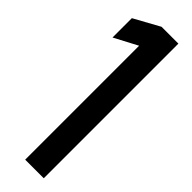

<svg xmlns="http://www.w3.org/2000/svg" viewBox="-245 -706 709 709"><g transform="rotate(45 110.0 -351.5)"><path d="M100 -703 0 -648V-547L91 -595V0H188V-703Z"/></g></svg>

Font: Modon Arabic
Style: Bold
Weight: 700
Designer: Ahmedzaza
Foundry: Ahmedzaza
Version: Version 2.010